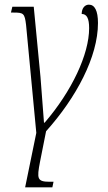

<svg xmlns="http://www.w3.org/2000/svg" viewBox="-20 -565 464 825"><path d="M88 240H205L210 216H194C139 216 138 203 152 130L178 -1C308 -146 401 -321 401 -466C401 -519 387 -545 362 -545C344 -545 331 -529 331 -505C353 -505 363 -486 363 -444C363 -332 289 -174 172 -38H169C166 -81 159 -172 154 -234L125 -536H33L27 -511H38C81 -511 86 -508 92 -458L136 6Z"/></svg>

Font: Noto Serif Condensed ExtraLight
Style: Italic
Weight: 200
Width: 3
Italic angle: -12°
Designer: Monotype Design Team
Foundry: Monotype Imaging Inc.
Version: Version 2.013